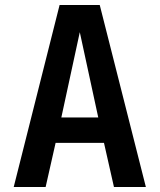

<svg xmlns="http://www.w3.org/2000/svg" viewBox="-20 -750 640 770"><path d="M35 0 219 -730H380L565 0H437L397 -177H203L163 0ZM226 -279H374L300 -621Z"/></svg>

Font: Tiny
Style: Bold
Weight: 700
Monospace: yes
Designer: Philipp Nurullin, Konstantin Bulenkov
Foundry: JetBrains
Version: Version 2.251; ttfautohint (v1.8.4.7-5d5b)